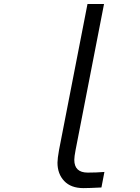

<svg xmlns="http://www.w3.org/2000/svg" viewBox="-20 -937 707 967"><path d="M354.2 -132.2Q354.2 -67.7 421.9 -67.7Q465.5 -67.7 505.9 -71L490.9 7.2Q429 10.4 400.4 10.4Q337.2 10.4 303.4 -25.4Q269.5 -61.2 269.5 -117.8Q269.5 -138 277.3 -181.6L420.6 -916.7H503.9L360.7 -181.6Q354.2 -147.8 354.2 -132.2Z"/></svg>

Font: Monoid
Style: Italic
Weight: 400
Width: 4
Italic angle: -11°
Monospace: yes
Version: Version 0.61